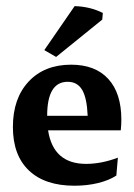

<svg xmlns="http://www.w3.org/2000/svg" viewBox="-20 -590 431 618"><path d="M219.7 7.8Q124.5 7.8 73 -41.3Q21.5 -90.3 21.5 -181.2Q21.5 -273.4 72.3 -327.6Q123 -381.8 209 -381.8Q286.6 -381.8 328.6 -335.9Q370.6 -290 370.6 -204.6Q370.6 -197.3 370.1 -187.3Q369.6 -177.2 368.7 -170.4H134.8Q151.4 -62.5 257.3 -62.5Q306.2 -62.5 359.4 -82.5L354.5 -24.9Q330.6 -9.3 295.2 -0.7Q259.8 7.8 219.7 7.8ZM197.8 -326.7Q131.8 -326.7 131.8 -217.3H262.2Q259.8 -274.9 244.4 -300.8Q229 -326.7 197.8 -326.7ZM160.6 -406.7 122.6 -428.7 220.2 -570.3Q270.5 -568.8 311 -548.3L309.1 -526.9Z"/></svg>

Font: Markazi Text SemiBold
Style: Regular
Weight: 600
Designer: Borna Izadpanah (Arabic designer), Fiona Ross (Arabic design director) and Florian Runge (Latin designer)
Foundry: Borna Izadpanah and Florian Runge
Version: Version 1.001; ttfautohint (v1.8.3)